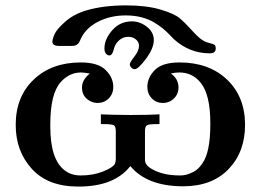

<svg xmlns="http://www.w3.org/2000/svg" viewBox="-20 -684 965 710"><path d="M38.1 -222.2Q38.1 -326.2 104.5 -389.6Q170.9 -453.1 278.8 -453.1Q342.8 -453.1 370.8 -425Q398.9 -397 398.9 -362.8Q398.9 -336.9 382.1 -320.1Q365.2 -303.2 340.8 -303.2Q318.8 -303.2 301 -318.6Q283.2 -334 283.2 -360.8Q283.2 -388.7 312 -412.1Q290 -416 279.8 -416Q235.8 -416 204.1 -379.9Q166 -336.9 166 -224.1V-215.8Q166 -95.7 217.8 -55.2Q241.7 -35.2 278.8 -35.2Q323.7 -35.2 360.4 -49.6Q397 -64 404.8 -78.1Q407.7 -85.9 408.2 -92.8V-198.2Q408.2 -216.3 401.1 -220.7Q394 -225.1 361.8 -225.1H353V-261.2Q389.2 -259.3 461.9 -258.8Q533.7 -258.8 569.8 -261.2V-225.1H562Q529.8 -225.1 522.9 -220.5Q516.1 -215.8 516.1 -198.2V-92.8Q516.1 -77.6 530.8 -65.9Q573.7 -35.2 645 -35.2H647Q656.7 -35.2 667.5 -37.6Q678.2 -40 695.6 -48.6Q712.9 -57.1 728 -79.1Q743.2 -101.1 750 -134.8Q757.8 -169.9 757.8 -228Q757.8 -334 722.2 -377.9Q691.4 -416 643.1 -416Q627 -416 611.8 -412.1Q639.6 -393.1 640.1 -360.8Q640.1 -335.9 623 -319.6Q606 -303.2 582 -303.2Q558.1 -303.2 541.5 -320.1Q524.9 -336.9 524.9 -362.8Q524.9 -397 552.5 -425Q580.1 -453.1 644 -453.1Q752.9 -453.1 819.6 -389.6Q886.2 -326.2 886.2 -222.2Q886.2 -122.1 825.2 -58.6Q764.2 4.9 657.2 4.9Q524.4 4.9 461.9 -69.8Q402.8 6.3 269 5.9Q157.2 5.9 97.7 -59.6Q38.1 -125 38.1 -222.2ZM173.8 -529.8Q173.8 -539.6 181.9 -557.9Q189.9 -576.2 221.4 -604Q252.9 -631.8 300.8 -646Q363.8 -664.1 445.8 -664.1Q521 -664.1 572.5 -648.9Q624 -633.8 644 -616.9Q664.1 -600.1 687.5 -574Q710.9 -547.9 725.1 -538.1Q737.3 -529.3 751.7 -525.6Q766.1 -522 772 -519Q777.8 -516.1 777.8 -504.9Q777.8 -486.8 755.9 -486.8Q680.7 -486.8 623 -539.1Q620.1 -542 607.7 -554.9Q595.2 -567.9 582.5 -578.4Q569.8 -588.9 550.3 -600.8Q530.8 -612.8 503.9 -619.9Q477.1 -627 444.8 -627Q386.7 -627 340.3 -602.5Q293.9 -578.1 275.9 -534.2Q268.1 -514.2 247.1 -514.2H200.2Q173.8 -513.7 173.8 -529.8ZM366.2 -504.9Q366.2 -539.1 395 -572Q423.8 -605 467.8 -605Q497.6 -605 523.2 -585Q548.8 -564.9 548.8 -536.1Q548.8 -505.4 520 -466.8Q491.2 -428.2 478 -428.2Q471.2 -428.2 465.6 -434.1Q460 -439.9 460 -446.8Q460 -452.6 477.1 -474.9Q494.1 -497.1 494.1 -514.2Q494.1 -528.3 482.7 -538.1Q471.2 -547.9 454.1 -547.9Q436 -547.9 421.6 -535.9Q407.2 -523.9 401.9 -505.9Q396 -479 384.8 -479Q377.9 -479 372.1 -485.4Q366.2 -491.7 366.2 -504.9Z"/></svg>

Font: CMU Serif
Style: Bold
Weight: 700
Version: Version 0.7.0